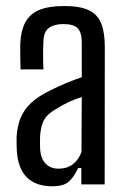

<svg xmlns="http://www.w3.org/2000/svg" viewBox="-20 -628 430 654"><path d="M158.5 6.5Q103 6.5 72.5 -22.8Q42 -52 37.5 -111.5Q37 -124 36.5 -136.2Q36 -148.5 36.5 -161Q38.5 -197 49.8 -225.5Q61 -254 86 -277.5Q111 -301 155 -322Q178.5 -333.5 205.5 -345Q232.5 -356.5 258.5 -365V-484Q258.5 -517 244.8 -531.5Q231 -546 195.5 -546Q165.5 -546 147.5 -533.5Q129.5 -521 128 -489Q127 -474 126.8 -454.8Q126.5 -435.5 127 -418.2Q127.5 -401 128 -391.5H50Q49.5 -413 49 -435.5Q48.5 -458 49 -479Q51 -523 66 -551.5Q81 -580 113.2 -593.8Q145.5 -607.5 199 -607.5Q252.5 -607.5 282.5 -593.2Q312.5 -579 324.8 -548Q337 -517 337 -468L336.5 0H257V-55.5H246Q233 -26.5 215.2 -10Q197.5 6.5 158.5 6.5ZM179.5 -53.5Q208 -53.5 227.5 -68Q247 -82.5 257.5 -110L258.5 -297.5Q238.5 -291.5 217.5 -282Q196.5 -272.5 170.5 -256.5Q138 -238 127.8 -214.8Q117.5 -191.5 116.5 -161Q116 -147.5 116.2 -137Q116.5 -126.5 117 -116Q119.5 -87 135.8 -70.2Q152 -53.5 179.5 -53.5Z"/></svg>

Font: Big Shoulders Text Thin
Style: Regular
Weight: 400
Version: Version 2.002